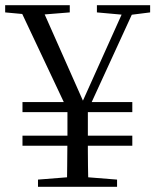

<svg xmlns="http://www.w3.org/2000/svg" viewBox="-25 -723 601 743"><path d="M300 -263 253 -262 45 -703H132L305 -313H288L293 -327L462 -703H502ZM103 -665 -5 -675V-703H245V-675L121 -665ZM261 -39H290L428 -28V0H122V-28ZM236 -193V-317H315V-193Q315 -165 315 -139Q315 -113 315.5 -80.5Q316 -48 317 0H234Q235 -48 235 -80.5Q235 -113 235.5 -139Q236 -165 236 -193ZM461 -665 350 -675V-703H556V-675L477 -665ZM62 -159V-198H487V-159ZM62 -289V-328H487V-289Z"/></svg>

Font: Noto Serif KR
Style: Regular
Weight: 400
Designer: Ryoko NISHIZUKA  (kana & ideographs); Frank Grießhammer (Latin, Greek & Cyrillic); Wenlong ZHANG  (bopomofo); Sandoll Co
Foundry: Adobe
Version: Version 2.003-H1;hotconv 1.1.1;makeotfexe 2.6.0